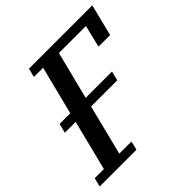

<svg xmlns="http://www.w3.org/2000/svg" viewBox="-207 -851 1005 1005"><g transform="rotate(-45 295.5 -349.0)"><path d="M-14 -49H54L124 -328H44L57 -380H136L204 -649H136L148 -698H617L573 -522H487L517 -645H317L250 -380H445L432 -328H238L168 -49H258L246 0H-26Z"/></g></svg>

Font: IBM Plex Serif Medium
Style: Italic
Weight: 500
Italic angle: -14°
Designer: Mike Abbink, Paul van der Laan, Pieter van Rosmalen
Foundry: Bold Monday
Version: Version 2.5